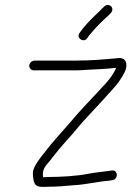

<svg xmlns="http://www.w3.org/2000/svg" viewBox="-20 -709 536 767"><path d="M114.9 -428H281.9C296.5 -428 310.9 -428.7 325.1 -430C366.2 -431.9 405.4 -433.8 443.9 -438C443.8 -436.7 443.3 -435.3 442.5 -434C438.2 -424.7 431.7 -413.7 423 -401C413.6 -387.7 391.3 -362.7 356.2 -326C298.8 -265.6 280.5 -244.2 240.1 -197C223.6 -177.7 183 -132.8 168.9 -114C156.3 -96.5 139.1 -77.9 128.3 -60C115.7 -39.1 108.1 -28.4 112.7 3C117.8 38.2 130.7 38.8 171.1 37C208.8 37 232.3 34.5 273.8 31C325.3 28.2 367.8 16.5 413.6 13L427.8 11C453.6 7.8 452.3 -31.1 426.9 -28L413.7 -26C387.1 -22.2 362.7 -20.5 333.6 -15C288.7 -5.8 224.5 -2 174.2 -2C165.5 -1.3 158.1 -1 152.1 -1C152.3 -3 152.2 -4.7 151.6 -6C148.6 -33.4 162.8 -47.4 177.8 -65C198.9 -90.7 204.9 -100.2 230.6 -130C262.1 -164.8 276.6 -181.8 306.8 -218C327.3 -241.4 436.6 -356.1 453.9 -381C464.1 -395.7 472.2 -409 478.1 -421C493.6 -454.2 482.6 -479.6 453 -477C399.3 -471.7 342 -467 285.9 -467H118.9C108.4 -467 98.1 -458.6 97 -448C95.8 -437.4 104.3 -428 114.9 -428ZM329.5 -558C335.4 -566.8 337.5 -569.7 346.8 -580C365.9 -603 391.6 -627.8 413.9 -648L421.8 -656C435.5 -668.4 428.1 -689 410.7 -689C405.1 -689 400.3 -687 396.6 -683L387.8 -675C381.7 -668.3 374.3 -661 365.4 -653C341.4 -629.6 315.7 -604 297.5 -577C282.8 -555.2 317.7 -535.9 329.5 -558Z"/></svg>

Font: Just Breathe
Style: Obl2
Weight: 400
Foundry: Cannot Into Space Fonts
Version: Version 0.72